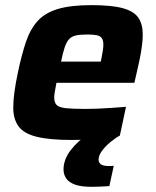

<svg xmlns="http://www.w3.org/2000/svg" viewBox="-20 -538 608 749"><path d="M259.7 8Q172.2 8 122.2 -4.7Q72.2 -17.4 52 -45.7Q31.7 -73.9 31.7 -117.9Q31.7 -145.3 36.3 -179.4Q41 -213.4 49.5 -254Q64.1 -323.3 80.8 -373.3Q97.5 -423.3 126.1 -455.4Q154.8 -487.4 204.9 -502.7Q255.1 -518 336.5 -518Q415.2 -518 458.8 -506.1Q502.3 -494.2 519.6 -469Q536.9 -443.9 536.9 -403.5Q536.9 -384.5 533.8 -359.7Q530.6 -335 525.2 -308.4Q519.8 -281.8 513.2 -254L504.2 -215H200.2Q197.5 -199.5 194.5 -183.8Q191.5 -168.1 191.5 -158.2Q191.5 -138.2 200.8 -128.6Q210.1 -119 236.7 -116Q263.4 -113.1 314.4 -113.1Q334.2 -113.1 360.8 -114.1Q387.5 -115.1 416.4 -117.2Q445.3 -119.3 471.5 -121.3L447.6 -9.2Q425.9 -4.3 394.3 -0.4Q362.8 3.6 327.6 5.8Q292.5 8 259.7 8ZM218.2 -297.7H373.2L375.7 -310.3Q379.2 -328.5 381.2 -341.2Q383.2 -354 383.2 -363.7Q383.2 -381.1 376.9 -389.5Q370.6 -398 356.6 -400.7Q342.7 -403.4 320.1 -403.4Q292.7 -403.4 276.1 -399.7Q259.5 -396 249.4 -385.1Q239.4 -374.2 232.3 -353.2Q225.3 -332.3 218.2 -297.7ZM337.3 190.8Q296.1 190.8 272 181.9Q248 173 237.9 157.5Q227.8 142.1 227.8 123.1Q227.8 84.7 255.2 48.5Q282.7 12.3 329.5 -19.2L447.6 -9.2Q429.6 0.5 410.5 16.4Q391.3 32.2 378 50.2Q364.6 68.3 364.6 85Q364.6 96.1 373.4 102.9Q382.2 109.7 405.6 109.7Q408.2 109.7 412.5 109.7Q416.8 109.7 423.8 108.7L406.6 188Q391.8 189 372.9 189.9Q353.9 190.8 337.3 190.8Z"/></svg>

Font: Saira Thin
Style: Italic
Weight: 100
Italic angle: -12°
Designer: Hector Gatti with collaboration of the Omnibus-Type team
Foundry: Omnibus-Type
Version: Version 1.101